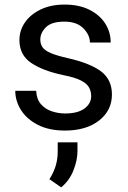

<svg xmlns="http://www.w3.org/2000/svg" viewBox="-20 -558 556 835"><path d="M376.5 -140.1Q376.5 -159.7 367.9 -176.5Q359.4 -193.4 333.3 -207.3Q307.1 -221.2 254.9 -231.4Q166.5 -250 115.5 -284.4Q64.5 -318.8 64.5 -383.8Q64.5 -425.8 88.6 -460.7Q112.8 -495.6 157 -516.8Q201.2 -538.1 260.3 -538.1Q323.7 -538.1 368.7 -515.6Q413.6 -493.2 437.5 -455.8Q461.4 -418.5 461.4 -373H371.1Q371.1 -405.8 342.5 -434.8Q314 -463.9 260.3 -463.9Q204.1 -463.9 179.7 -439.5Q155.3 -415 155.3 -386.2Q155.3 -366.7 165 -352.5Q174.8 -338.4 200.9 -327.1Q227.1 -315.9 276.9 -304.7Q374.5 -282.2 420.7 -246.6Q466.8 -210.9 466.8 -147Q466.8 -77.6 410.9 -33.9Q355 9.8 262.7 9.8Q192.9 9.8 144.5 -15.1Q96.2 -40 71.3 -79.6Q46.4 -119.1 46.4 -163.1H137.2Q139.2 -126 158.7 -104.2Q178.2 -82.5 206.5 -73.5Q234.9 -64.5 262.7 -64.5Q317.9 -64.5 347.2 -85.9Q376.5 -107.4 376.5 -140.1ZM316.9 61V99.6Q316.9 138.2 299.6 182.6Q282.2 227.1 246.1 256.8L194.8 221.2Q212.9 193.4 221.9 164.1Q231 134.8 231 100.6V61Z"/></svg>

Font: Vazirmatn UI
Style: Regular
Weight: 400
Designer: Saber Rastikerdar
Foundry: Saber Rastikerdar
Version: Version 33.003